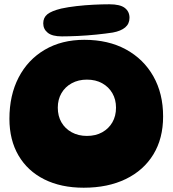

<svg xmlns="http://www.w3.org/2000/svg" viewBox="-20 -884 806 897"><path d="M371 -7Q265 -7 187 -46Q109 -85 66.5 -157.5Q24 -230 24 -329Q24 -439 67 -522Q110 -605 189 -651.5Q268 -698 374 -698Q486 -698 568.5 -653Q651 -608 696.5 -527.5Q742 -447 742 -340Q742 -237 696.5 -162.5Q651 -88 567.5 -47.5Q484 -7 371 -7ZM386 -249Q427 -249 457.5 -266Q488 -283 505 -312.5Q522 -342 522 -381Q522 -419 505 -448.5Q488 -478 457.5 -495Q427 -512 386 -512Q346 -512 315 -495Q284 -478 267 -448.5Q250 -419 250 -381Q250 -342 267 -312.5Q284 -283 315 -266Q346 -249 386 -249ZM269 -714Q224 -714 203 -731Q182 -748 182 -775Q182 -802 201.5 -817.5Q221 -833 266 -844Q298 -851 337.5 -855.5Q377 -860 417 -862Q457 -864 491 -864Q541 -864 563 -847Q585 -830 585 -801Q585 -773 565 -756Q545 -739 507 -732Q475 -727 431 -722.5Q387 -718 344 -716Q301 -714 269 -714Z"/></svg>

Font: DynaPuff SemiBold
Style: Regular
Weight: 600
Designer: Toshi Omagari, Jennifer Daniel
Foundry: Google Fonts
Version: Version 2.000